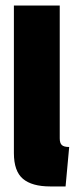

<svg xmlns="http://www.w3.org/2000/svg" viewBox="-20 -661 273 691"><path d="M30 -110V-641H195V-163Q195 -146 202.5 -139Q210 -132 229 -132L216 10H161Q95 10 62.5 -17.5Q30 -45 30 -110Z"/></svg>

Font: Passion One
Style: Regular
Weight: 400
Designer: Alejandro Lo Celso
Foundry: Fontstage
Version: Version 1.001